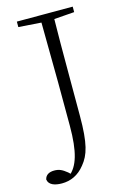

<svg xmlns="http://www.w3.org/2000/svg" viewBox="-135 -784 656 983"><g transform="rotate(-15 193.0 -293.0)"><path d="M67 137C113 137 155 119 189 76C227 30 245 -26 245 -174V-388C245 -502 245 -614 247 -723H178C182 -407 182 -289 182 -138C182 2 159 72 113 109V115H132V110L112 91C86 70 70 63 45 63C19 63 -1 73 -6 97C-2 126 29 137 67 137ZM58 -694 201 -684H220L354 -694V-723H58Z"/></g></svg>

Font: Source Han Serif TW VF
Style: Regular
Weight: 250
Designer: Ryoko NISHIZUKA 西塚涼子 (kana & ideographs); Frank Grießhammer (Latin, Greek & Cyrillic); Wenlong ZHANG 张文龙 (bopomofo); San
Foundry: Adobe
Version: Version 2.002;hotconv 1.1.0;makeotfexe 2.6.0